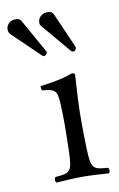

<svg xmlns="http://www.w3.org/2000/svg" viewBox="-138 -731 485 782"><g transform="rotate(-10 105.0 -340.0)"><path d="M-19 -679C-42.4 -679 -57 -660.9 -57 -643C-57 -637 -55 -630 -50 -624L64 -514C66 -512 68 -511 71 -511C73.6 -511 84 -515.3 84 -525C84 -526 84 -528 83 -529L5 -668C0 -677 -7 -679 -19 -679ZM117 -685C85.5 -685 75 -662.8 75 -649C75 -644 76 -638 81 -633L183 -512C185 -510 187 -509 190 -509C201.2 -509 204 -519.4 204 -522C204 -523 204 -525 202.7 -528L140 -671C136 -680 128 -685 117 -685ZM176 -109C174.9 -139 174 -189.5 174 -219.5C174 -249.5 174.5 -281 176 -311.3C178.5 -360.9 182 -415 182 -415C182 -419 177 -422 169 -422C140.5 -411 105 -402 36 -393C34 -387 36 -381 38 -375C92.5 -369.9 100 -365 103 -307C104.5 -277 105 -250.5 105 -220.5C105 -190.5 103.9 -139 103 -109C100.5 -26 92 -23 31 -18C25 -12 25 -1 31 5C57 3 110.3 0 140 0C171 0 218 3 248 5C254 -1 254 -12 248 -18C187 -22 179 -25 176 -109Z"/></g></svg>

Font: Libertinus Serif Display
Style: Regular
Weight: 400
Designer: Philipp H. Poll
Foundry: Khaled Hosny
Version: Version 6.1